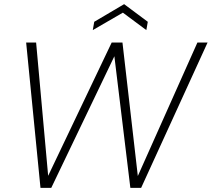

<svg xmlns="http://www.w3.org/2000/svg" viewBox="-20 -905 1020 925"><path d="M175 0 106 -700H154L212 -58L518 -700H570L644 -57L931 -700H980L660 0H608L531 -634L227 0ZM427 -760 434 -800 578 -885 692 -800 685 -760 572 -844Z"/></svg>

Font: DM Sans 11pt ExtraLight
Style: Italic
Weight: 250
Italic angle: -10°
Version: Version 4.004;gftools[0.9.30]